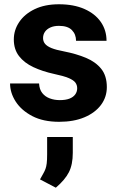

<svg xmlns="http://www.w3.org/2000/svg" viewBox="-20 -558 555 895"><path d="M255.9 9.8Q181.6 9.8 130.6 -16.8Q79.6 -43.5 53.2 -84.5Q26.9 -125.5 26.9 -168.9H162.1Q163.6 -141.1 177 -124.3Q190.4 -107.4 211.9 -99.4Q233.4 -91.3 258.8 -91.3Q285.6 -91.3 303.5 -98.1Q321.3 -105 330.6 -117.7Q339.8 -130.4 339.8 -146.5Q339.8 -161.6 331.3 -173.1Q322.8 -184.6 299.6 -194.3Q276.4 -204.1 231.9 -213.4Q178.2 -225.1 135.5 -245.1Q92.8 -265.1 68.6 -296.6Q44.4 -328.1 44.4 -374Q44.4 -418 69.6 -455.3Q94.7 -492.7 141.8 -515.4Q189 -538.1 254.9 -538.1Q323.7 -538.1 373.5 -516.1Q423.3 -494.1 450 -455.6Q476.6 -417 476.6 -367.7H334.5Q334.5 -397.9 315.2 -417.7Q295.9 -437.5 254.9 -437.5Q231.4 -437.5 214.8 -429.9Q198.2 -422.4 189.5 -409.7Q180.7 -397 180.7 -380.4Q180.7 -365.2 189.9 -353.8Q199.2 -342.3 220.5 -333.7Q241.7 -325.2 278.3 -318.4Q335.9 -307.1 380.9 -288.3Q425.8 -269.5 451.9 -237.1Q478 -204.6 478 -151.9Q478 -105.5 450.7 -68.8Q423.3 -32.2 373.5 -11.2Q323.7 9.8 255.9 9.8ZM319.3 154.3Q319.3 209.5 301 245.1Q282.7 280.8 240.2 316.9L166.5 278.3Q175.8 261.2 181.9 250.7Q188 240.2 191.9 229.7Q195.8 219.2 197.8 203.6Q199.7 188 199.7 161.6V80.6H319.3Z"/></svg>

Font: Heebo
Style: Bold
Weight: 700
Designer: Oded Ezer
Foundry: Ezer Type House
Version: Version 3.100